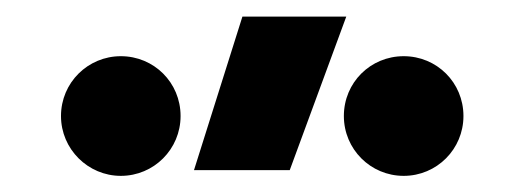

<svg xmlns="http://www.w3.org/2000/svg" viewBox="-20 -815 626 232"><path d="M214.4 -609.4H330.1L398.4 -794.9H272.9ZM467.8 -602.5C507.8 -602.5 540 -634.8 540 -674.8C540 -715.3 507.8 -747.1 467.8 -747.1C427.7 -747.1 395.5 -715.3 395.5 -674.8C395.5 -634.8 427.7 -602.5 467.8 -602.5ZM126 -602.5C166 -602.5 198.2 -634.8 198.2 -674.8C198.2 -715.3 166 -747.1 126 -747.1C86.4 -747.1 53.7 -715.3 53.7 -674.8C53.7 -634.8 86.4 -602.5 126 -602.5Z"/></svg>

Font: Cascadia Code NF SemiBold
Style: Regular
Weight: 600
Monospace: yes
Designer: Aaron Bell
Foundry: Saja Typeworks
Version: Version 2404.023